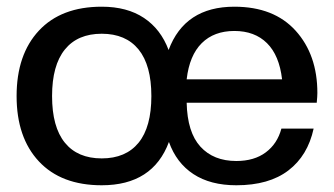

<svg xmlns="http://www.w3.org/2000/svg" viewBox="-20 -546 1002 576"><path d="M689 9.8Q611.3 9.8 560.3 -23.7Q509.3 -57.1 486.8 -120.1Q438.5 9.8 285.2 9.8Q163.6 9.8 96.7 -61.8Q29.8 -133.3 29.8 -257.8Q29.8 -382.3 96.7 -454.1Q163.6 -525.9 285.2 -525.9Q361.3 -525.9 411.9 -492.2Q462.4 -458.5 485.8 -396Q534.2 -525.9 683.1 -525.9Q801.8 -525.9 866.9 -453.9Q932.1 -381.8 932.1 -267.1Q932.1 -257.3 930.2 -237.8H540Q542 -148.9 581.3 -106Q620.6 -63 689 -63Q742.7 -63 777.3 -88.9Q812 -114.7 824.2 -160.2H920.9Q903.3 -79.1 845.2 -34.7Q787.1 9.8 689 9.8ZM434.1 -257.8Q434.1 -350.1 395.8 -397.5Q357.4 -444.8 285.2 -444.8Q212.9 -444.8 174.6 -397.5Q136.2 -350.1 136.2 -257.8Q136.2 -165 174.6 -117.9Q212.9 -70.8 285.2 -70.8Q357.4 -70.8 395.8 -117.9Q434.1 -165 434.1 -257.8ZM540 -308.1H826.2Q817.9 -379.9 781 -416.5Q744.1 -453.1 683.1 -453.1Q622.1 -453.1 585.2 -416.5Q548.3 -379.9 540 -308.1Z"/></svg>

Font: Creato Display Medium
Style: Regular
Weight: 500
Version: Version 1.000